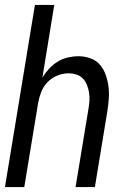

<svg xmlns="http://www.w3.org/2000/svg" viewBox="-20 -755 515 775"><path d="M0 0 121 -735H199L151 -441Q162 -460 177.5 -477Q193 -494 212.5 -506Q232 -518 254 -523Q276 -528 297 -528Q322 -528 345.5 -519.5Q369 -511 384 -493Q399 -475 407 -452Q415 -429 418 -404.5Q421 -380 419 -354.5Q417 -329 413 -304L363 0H285L337 -315Q340 -332 341 -348.5Q342 -365 339.5 -381Q337 -397 331 -412Q325 -427 314.5 -438Q304 -449 288.5 -454Q273 -459 256 -459Q234 -459 211.5 -450Q189 -441 172 -423.5Q155 -406 146.5 -384Q138 -362 134 -340L78 0Z"/></svg>

Font: Iosevka QP
Style: Italic
Weight: 400
Italic angle: -9°
Designer: Belleve Invis
Foundry: Belleve Invis
Version: Version 20.0.0; ttfautohint (v1.8.4)